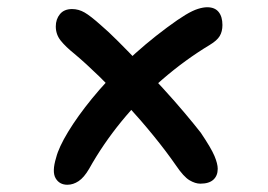

<svg xmlns="http://www.w3.org/2000/svg" viewBox="-20 -581 740 530"><path d="M166 -71Q144 -71 133.5 -89Q123 -107 135 -146Q142 -174 168 -217Q194 -260 234 -309Q274 -358 326.5 -408.5Q379 -459 441 -505Q472 -528 492 -540Q512 -552 526.5 -556.5Q541 -561 552 -561Q573 -561 583.5 -548Q594 -535 594 -512Q594 -494 586.5 -481.5Q579 -469 559 -457Q491 -416 428.5 -362Q366 -308 315 -245.5Q264 -183 226 -115Q212 -91 197 -81Q182 -71 166 -71ZM533 -74Q519 -74 503 -83.5Q487 -93 466 -124Q439 -163 404 -206Q369 -249 330.5 -291Q292 -333 254.5 -369.5Q217 -406 186 -432Q161 -452 147.5 -469Q134 -486 134 -508Q134 -528 145.5 -542Q157 -556 179 -556Q197 -556 213.5 -546.5Q230 -537 259 -511Q278 -495 306 -467Q334 -439 366.5 -405Q399 -371 431 -336Q463 -301 489.5 -269.5Q516 -238 534 -215Q563 -172 572 -150.5Q581 -129 581 -115Q581 -96 569 -85Q557 -74 533 -74Z"/></svg>

Font: Shantell Sans Medium
Style: Regular
Weight: 500
Designer: Stephen Nixon, Anya Danilova, Shantell Martin
Foundry: Arrow Type
Version: Version 1.011;[c5ecc13dd]